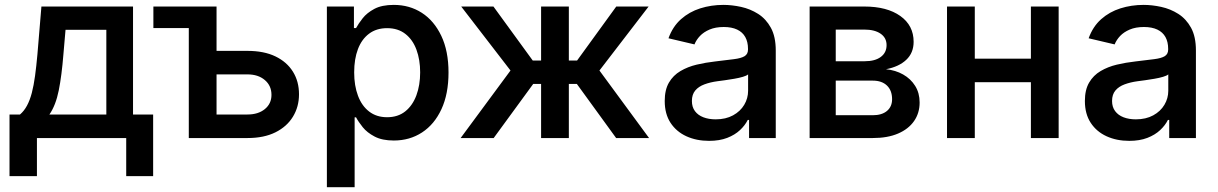

<svg xmlns="http://www.w3.org/2000/svg" viewBox="-20 -573 5055 797"><path d="M19.5 158.2V-97.7H63Q80.1 -112.3 92 -134.5Q104 -156.7 112.1 -187.5Q120.1 -218.3 125.5 -258.1Q130.9 -297.9 135.3 -347.2L151.9 -545.9H532.2V-97.7H615.7V158.2H503.9V0H133.3V158.2ZM185.1 -97.7H421.4V-449.2H252L243.2 -347.2Q236.3 -259.8 223.9 -197.8Q211.4 -135.7 185.1 -97.7Z M616.7 -456.5V-545.9H809.1V-456.5ZM848.1 -361.8H1007.3Q1075.7 -361.8 1123.3 -338.9Q1170.9 -315.9 1196 -275.4Q1221.2 -234.9 1221.2 -181.6Q1221.2 -129.9 1196 -88.6Q1170.9 -47.4 1123.3 -23.7Q1075.7 0 1007.3 0H763.7V-545.9H878.9V-97.7H1007.3Q1051.8 -97.7 1079.3 -120.1Q1106.9 -142.6 1106.9 -179.2Q1106.9 -217.3 1079.3 -240.7Q1051.8 -264.2 1007.3 -264.2H848.1Z M1336.9 204.1V-545.9H1449.2V-456.5H1458Q1467.8 -474.6 1485.4 -497.1Q1502.9 -519.5 1533.9 -536.1Q1564.9 -552.7 1614.7 -552.7Q1679.7 -552.7 1730.7 -520Q1781.7 -487.3 1811.8 -424.3Q1841.8 -361.3 1841.8 -272Q1841.8 -183.1 1812.5 -119.9Q1783.2 -56.6 1731.9 -23.2Q1680.7 10.3 1614.7 10.3Q1566.4 10.3 1535.2 -6.1Q1503.9 -22.5 1485.8 -44.9Q1467.8 -67.4 1458 -85.9H1452.1V204.1ZM1586.9 -86.4Q1631.8 -86.4 1662.4 -110.8Q1692.9 -135.3 1708.5 -177.5Q1724.1 -219.7 1724.1 -272.5Q1724.1 -325.2 1708.7 -366.7Q1693.4 -408.2 1662.8 -432.1Q1632.3 -456.1 1586.9 -456.1Q1542.5 -456.1 1512 -433.1Q1481.4 -410.2 1465.8 -369.1Q1450.2 -328.1 1450.2 -272.5Q1450.2 -217.3 1466.1 -175.3Q1481.9 -133.3 1512.5 -109.9Q1543 -86.4 1586.9 -86.4Z M1892.1 0 2099.1 -280.3 1894.5 -545.9H2028.3L2191.4 -321.8H2226.1V-545.9H2341.3V-321.8H2375.5L2538.1 -545.9H2672.4L2468.3 -280.3L2674.3 0H2537.6L2374.5 -224.6H2341.3V0H2226.1V-224.6H2193.4L2029.3 0Z M2923.3 11.7Q2871.1 11.7 2829.3 -7.3Q2787.6 -26.4 2763.4 -63.2Q2739.3 -100.1 2739.3 -153.8Q2739.3 -200.2 2756.8 -230.2Q2774.4 -260.3 2804.7 -278.1Q2835 -295.9 2872.1 -304.7Q2909.2 -313.5 2948.7 -317.9Q2996.6 -323.7 3026.6 -327.4Q3056.6 -331.1 3070.8 -339.8Q3085 -348.6 3085 -367.2V-370.1Q3085 -398.9 3073.7 -419.2Q3062.5 -439.5 3040 -450.2Q3017.6 -460.9 2984.4 -460.9Q2950.2 -460.9 2925.5 -450.4Q2900.9 -439.9 2885.5 -423.6Q2870.1 -407.2 2862.8 -388.7L2754.9 -414.1Q2772.5 -462.9 2806.9 -493.4Q2841.3 -523.9 2886.7 -538.3Q2932.1 -552.7 2982.9 -552.7Q3018.1 -552.7 3056.2 -544.4Q3094.2 -536.1 3127 -515.4Q3159.7 -494.6 3179.9 -457.8Q3200.2 -420.9 3200.2 -363.3V0H3089.4V-75.2H3084Q3072.8 -52.7 3051.8 -33Q3030.8 -13.2 2998.8 -0.7Q2966.8 11.7 2923.3 11.7ZM2950.7 -77.6Q2992.7 -77.6 3022.9 -94.2Q3053.2 -110.8 3069.3 -137.9Q3085.4 -165 3085.4 -196.3V-264.2Q3079.6 -258.8 3064 -254.2Q3048.3 -249.5 3028.3 -246.1Q3008.3 -242.7 2989.5 -240Q2970.7 -237.3 2958 -235.8Q2928.7 -231.9 2904.3 -222.9Q2879.9 -213.9 2866 -197.3Q2852.1 -180.7 2852.1 -153.8Q2852.1 -128.9 2864.7 -111.8Q2877.4 -94.7 2899.7 -86.2Q2921.9 -77.6 2950.7 -77.6Z M3340.8 0V-545.9H3567.9Q3662.1 -545.9 3717.3 -506.6Q3772.5 -467.3 3772.5 -399.4Q3772.5 -353.5 3741.9 -324.7Q3711.4 -295.9 3657.7 -285.6Q3697.3 -281.7 3728.8 -263.9Q3760.3 -246.1 3778.8 -216.6Q3797.4 -187 3797.4 -147.5Q3797.4 -103.5 3774.2 -70.3Q3751 -37.1 3707.8 -18.6Q3664.6 0 3603 0ZM3449.2 -94.7H3603Q3640.6 -94.7 3661.9 -112.5Q3683.1 -130.4 3683.1 -161.1Q3683.1 -197.3 3661.9 -217.8Q3640.6 -238.3 3603 -238.3H3449.2ZM3449.2 -318.8H3569.3Q3612.3 -318.8 3636.2 -336.7Q3660.2 -354.5 3660.2 -385.7Q3660.2 -416 3635.5 -433.1Q3610.8 -450.2 3567.9 -450.2H3449.2Z M4288.6 -329.6V-231.9H3996.1V-329.6ZM4026.4 -545.9V0H3911.1V-545.9ZM4374.5 -545.9V0H4259.3V-545.9Z M4667.5 11.7Q4615.2 11.7 4573.5 -7.3Q4531.7 -26.4 4507.6 -63.2Q4483.4 -100.1 4483.4 -153.8Q4483.4 -200.2 4501 -230.2Q4518.6 -260.3 4548.8 -278.1Q4579.1 -295.9 4616.2 -304.7Q4653.3 -313.5 4692.9 -317.9Q4740.7 -323.7 4770.8 -327.4Q4800.8 -331.1 4814.9 -339.8Q4829.1 -348.6 4829.1 -367.2V-370.1Q4829.1 -398.9 4817.9 -419.2Q4806.6 -439.5 4784.2 -450.2Q4761.7 -460.9 4728.5 -460.9Q4694.3 -460.9 4669.7 -450.4Q4645 -439.9 4629.6 -423.6Q4614.3 -407.2 4606.9 -388.7L4499 -414.1Q4516.6 -462.9 4551 -493.4Q4585.4 -523.9 4630.9 -538.3Q4676.3 -552.7 4727.1 -552.7Q4762.2 -552.7 4800.3 -544.4Q4838.4 -536.1 4871.1 -515.4Q4903.8 -494.6 4924.1 -457.8Q4944.3 -420.9 4944.3 -363.3V0H4833.5V-75.2H4828.1Q4816.9 -52.7 4795.9 -33Q4774.9 -13.2 4742.9 -0.7Q4710.9 11.7 4667.5 11.7ZM4694.8 -77.6Q4736.8 -77.6 4767.1 -94.2Q4797.4 -110.8 4813.5 -137.9Q4829.6 -165 4829.6 -196.3V-264.2Q4823.7 -258.8 4808.1 -254.2Q4792.5 -249.5 4772.5 -246.1Q4752.4 -242.7 4733.6 -240Q4714.8 -237.3 4702.1 -235.8Q4672.9 -231.9 4648.4 -222.9Q4624 -213.9 4610.1 -197.3Q4596.2 -180.7 4596.2 -153.8Q4596.2 -128.9 4608.9 -111.8Q4621.6 -94.7 4643.8 -86.2Q4666 -77.6 4694.8 -77.6Z"/></svg>

Font: Inter
Style: 540
Weight: 540
Designer: Rasmus Andersson
Foundry: rsms
Version: Version 4.001;git-66647c0bb